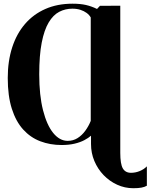

<svg xmlns="http://www.w3.org/2000/svg" viewBox="-20 -774 816 1040"><path d="M702 245.5Q656 245.5 614.5 226.5Q573 207.5 541.2 174.5Q509.5 141.5 491.2 98.2Q473 55 473 6V-39Q459 -26.5 436.8 -14.8Q414.5 -3 384 4.2Q353.5 11.5 314 11.5Q251.5 11.5 198.2 -8.8Q145 -29 105.5 -72.5Q66 -116 44 -185.2Q22 -254.5 22 -351.5Q22 -443 46 -517.2Q70 -591.5 115.5 -644.2Q161 -697 226 -725.5Q291 -754 372.5 -754Q415 -754 445.5 -747Q476 -740 505.5 -725.5L521.5 -742.5L631.5 -743V54Q631.5 114 645.2 138Q659 162 689.5 162Q714 162 737 152.5Q760 143 775.5 127V232Q763.5 239 746.5 242.2Q729.5 245.5 702 245.5ZM346.5 -11Q376.5 -11 400.2 -26Q424 -41 442 -65.8Q460 -90.5 471.5 -119V-679.5Q463.5 -693.5 449.2 -704Q435 -714.5 415.5 -720.8Q396 -727 372 -727Q333.5 -727 300.8 -710Q268 -693 243.8 -652.5Q219.5 -612 206 -543.2Q192.5 -474.5 192.5 -371Q192.5 -258 213 -177.2Q233.5 -96.5 268.2 -53.8Q303 -11 346.5 -11Z"/></svg>

Font: Merriweather 144pt
Style: Bold
Weight: 700
Version: Version 2.100